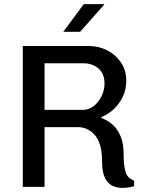

<svg xmlns="http://www.w3.org/2000/svg" viewBox="-20 -910 714 935"><path d="M576 5Q551 5 528.5 -5Q506 -15 491.5 -43Q477 -71 477 -124Q477 -174 466.5 -206Q456 -238 438 -256.5Q420 -275 400 -283Q380 -291 361 -291H197V0H91V-686H412Q461 -686 502 -665Q543 -644 569 -606Q595 -568 595 -516Q595 -475 578.5 -440Q562 -405 534.5 -379Q507 -353 474 -340V-335Q484 -332 501.5 -322.5Q519 -313 537.5 -294Q556 -275 569 -242Q582 -209 582 -160Q582 -124 585.5 -100.5Q589 -77 595 -63.5Q601 -50 611 -42.5Q621 -35 633 -30V-4Q624 0 608.5 2.5Q593 5 576 5ZM197 -375H383Q413 -375 436.5 -393.5Q460 -412 474.5 -441.5Q489 -471 489 -504Q489 -551 459.5 -576.5Q430 -602 384 -602H197ZM288 -755 388 -890H487V-887L370 -755Z"/></svg>

Font: Chivo Medium
Style: Regular
Weight: 400
Version: Version 2.002